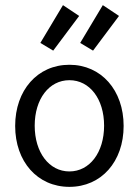

<svg xmlns="http://www.w3.org/2000/svg" viewBox="-20 -719 540 747"><path d="M342 -522 443 -657 380 -699 292 -552ZM187 -522 288 -657 225 -699 137 -552ZM250 8C374 8 461 -90 461 -229C461 -368 374 -467 250 -467C126 -467 39 -368 39 -229C39 -90 126 8 250 8ZM250 -52C171 -52 115 -126 115 -230C115 -334 171 -407 250 -407C329 -407 385 -334 385 -230C385 -126 329 -52 250 -52Z"/></svg>

Font: Inconsolata Thin
Style: Regular
Weight: 100
Monospace: yes
Designer: Raph Levien, Cyreal, Brenton Simpson
Foundry: Raph Levien, Cyreal, Google
Version: Version 3.100